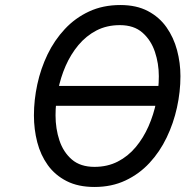

<svg xmlns="http://www.w3.org/2000/svg" viewBox="-20 -732 738 764"><path d="M149 -311 163 -390H663L649 -311ZM356 12Q291 12 245 -11.5Q199 -35 170.2 -75Q141.5 -115 128.2 -166.2Q115 -217.5 115 -273Q115 -334 128.5 -396.5Q142 -459 169.2 -515.5Q196.5 -572 237.8 -616.2Q279 -660.5 334.2 -686.2Q389.5 -712 459 -712Q523 -712 568.5 -688Q614 -664 642.5 -623.5Q671 -583 684.5 -532.5Q698 -482 698 -429Q698 -367 684.2 -304.2Q670.5 -241.5 643.2 -184.8Q616 -128 575 -83.8Q534 -39.5 479.2 -13.8Q424.5 12 356 12ZM356 -68Q407.5 -68 448.5 -89Q489.5 -110 520 -146.5Q550.5 -183 571 -229.5Q591.5 -276 601.8 -327.2Q612 -378.5 612 -429Q612 -479 596.5 -525.5Q581 -572 547 -602Q513 -632 457 -632Q405 -632 364 -610.8Q323 -589.5 292.2 -552.8Q261.5 -516 241.2 -469.8Q221 -423.5 211 -372.8Q201 -322 201 -273Q201 -220 216.5 -173.2Q232 -126.5 266 -97.2Q300 -68 356 -68Z"/></svg>

Font: Overpass
Style: Italic
Weight: 400
Italic angle: -10°
Designer: Delve Withrington, Dave Bailey, Thomas Jockin
Foundry: Delve Fonts LLC
Version: Version 4.000